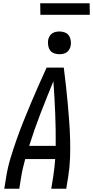

<svg xmlns="http://www.w3.org/2000/svg" viewBox="-20 -1145 565 1165"><path d="M6 0 18 -74Q27 -130 44 -186Q61 -242 80.5 -297.5Q100 -353 122 -408Q144 -463 167 -517.5Q190 -572 214 -626.5Q238 -681 263 -735H367Q374 -681 380 -626.5Q386 -572 391 -517.5Q396 -463 400 -408Q404 -353 405.5 -297.5Q407 -242 405 -186Q403 -130 394 -74L382 0H291L303 -74Q307 -100 310 -127Q313 -154 315 -180H133Q126 -154 119.5 -127Q113 -100 109 -74L97 0ZM157 -260H318Q319 -359 315 -457Q311 -555 304 -652Q264 -555 226 -457Q188 -359 157 -260ZM340 -816Q324 -816 308.5 -821.5Q293 -827 284 -839.5Q275 -852 272.5 -868.5Q270 -885 272 -902Q274 -913 280 -924Q286 -935 296 -942Q306 -949 317.5 -951.5Q329 -954 341 -954Q357 -954 372.5 -948.5Q388 -943 397 -930.5Q406 -918 409 -901.5Q412 -885 409 -868Q407 -857 401 -846Q395 -835 385 -828Q375 -821 363.5 -818.5Q352 -816 340 -816ZM225 -1055 224 -1125H524L525 -1055Z"/></svg>

Font: Iosevka Term Curly Md Obl
Style: Regular
Weight: 500
Italic angle: -9°
Designer: Belleve Invis
Foundry: Belleve Invis
Version: Version 32.3.0